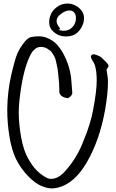

<svg xmlns="http://www.w3.org/2000/svg" viewBox="-20 -1050 646 1070"><path d="M356 -1030.3Q379.4 -1030.3 401.1 -1019Q422.9 -1007.8 436 -988.3Q448.2 -971.7 448.2 -948.7Q448.2 -918.5 429.7 -889.9Q411.1 -861.3 383.3 -852.1Q365.7 -846.7 348.6 -846.7Q307.6 -846.7 279.3 -872.1Q253.9 -893.6 253.9 -926.8Q253.9 -944.3 259.8 -960.9Q269 -989.7 295.9 -1010Q322.8 -1030.3 356 -1030.3ZM314.5 -968.3Q295.4 -953.1 295.4 -932.6Q295.4 -923.8 299.3 -915.3Q303.2 -906.7 309.3 -898.7Q315.4 -890.6 315.9 -889.6Q317.4 -887.2 314 -886.7Q310.5 -886.7 305.7 -885.7Q305.7 -884.8 306.2 -884.3Q319.8 -878.4 335 -878.4Q364.7 -878.4 384 -899.2Q403.3 -919.9 403.3 -949.2Q403.3 -967.8 394 -979.7Q384.8 -991.7 366.7 -991.7Q342.8 -991.7 314.5 -968.3ZM174.8 -846.7Q184.6 -847.7 193.4 -847.7Q220.7 -847.7 240.7 -839.4Q273.9 -826.2 294.9 -804.2Q315.9 -782.2 335 -747.1Q366.7 -688 376 -619.6Q377.9 -604.5 379.6 -575.7Q381.3 -546.9 382.8 -533.7Q382.8 -532.7 382.8 -532.2Q382.8 -525.9 378.4 -519.5Q374 -513.2 370.8 -511Q367.7 -508.8 359.4 -502.4Q335.4 -505.4 323 -515.4Q310.5 -525.4 310.5 -539.6Q310.5 -541 310.5 -542Q310.5 -546.4 310.5 -550.8Q310.5 -567.9 309.3 -585.7Q308.1 -603.5 305.2 -629.6Q302.2 -655.8 301.3 -664.6Q299.8 -670.9 296.6 -688Q293.5 -705.1 290 -716.8Q286.6 -728.5 281.2 -738.8Q279.8 -740.7 273.9 -750.2Q268.1 -759.8 263.4 -764.6Q258.8 -769.5 252.4 -772.5Q233.4 -788.6 208.5 -788.6Q188 -788.6 174.3 -775.9Q168.5 -771.5 163.6 -765.9Q158.7 -760.3 154.1 -752Q149.4 -743.7 147.5 -739.7Q145.5 -735.8 140.6 -724.4Q135.7 -712.9 134.8 -710.9Q115.2 -659.7 102.3 -588.6Q89.4 -517.6 85.4 -454.1Q84.5 -440.9 84.5 -425.3Q84.5 -357.9 97.9 -284.4Q111.3 -210.9 137.2 -166Q181.2 -85 248 -55.7Q256.3 -53.2 265.1 -53.2Q300.3 -53.2 334.5 -86.9Q409.7 -166.5 447.3 -270.5Q463.4 -306.6 478.3 -355Q493.2 -403.3 499.5 -441.4Q519 -542.5 519 -602.1Q519 -626 516.6 -648.4Q515.6 -652.8 514.4 -660.9Q513.2 -668.9 512.2 -674.1Q511.2 -679.2 509 -685.8Q506.8 -692.4 503.9 -697.8Q502.4 -701.7 494.4 -714.1Q486.3 -726.6 486.3 -734.4Q486.3 -734.9 486.3 -735.4Q487.8 -744.1 496.8 -746.6Q505.9 -749 513.2 -745.1Q515.6 -744.1 520.5 -742.4Q525.4 -740.7 528.3 -739.5Q531.2 -738.3 535.2 -736.3Q539.1 -734.4 542.2 -732.2Q545.4 -730 547.9 -727.1Q550.3 -724.6 559.3 -716.1Q568.4 -707.5 573.7 -701.7Q579.1 -695.8 583.5 -689Q585.4 -682.1 584.7 -679.4Q584 -676.8 579.3 -670.7Q574.7 -664.6 573.7 -662.1Q574.2 -659.2 577.6 -636.7Q581.1 -614.3 581.5 -600.1Q581.5 -595.2 581.5 -586.9Q581.5 -533.2 566.4 -441.4Q535.2 -266.1 461.9 -142.1Q394.5 -28.3 305.2 -4.9Q304.7 -4.9 300.8 -4.2Q296.9 -3.4 296.1 -3.2Q295.4 -2.9 292 -2.4Q288.6 -2 287.1 -1.7Q285.6 -1.5 282.7 -1Q279.8 -0.5 277.8 -0.2Q275.9 0 273.4 0Q271 0 268.6 0Q267.1 0 265.6 0Q239.7 -1 208.5 -14.6Q175.3 -28.8 137.7 -67.4Q95.7 -110.4 68.8 -164.6Q44.4 -215.8 32.5 -290Q20.5 -364.3 20.5 -434.6Q20.5 -439 20.5 -443.4Q22 -543 43 -633.3Q63 -719.2 76.2 -750.5Q90.3 -783.2 117.7 -817.4Q130.4 -833 140.6 -838.6Q150.9 -844.2 174.8 -846.7Z"/></svg>

Font: Avessa
Style: Medium
Weight: 500
Designer: Arman Khorramak
Foundry: Arman Khorramak
Version: Version 1.000; ttfautohint (v1.8.1)